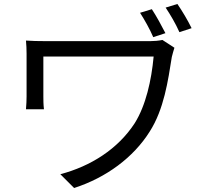

<svg xmlns="http://www.w3.org/2000/svg" viewBox="-20 -879 1040 961"><path d="M809 -841C833 -805 859 -761 878 -718L939 -738C920 -777 892 -824 868 -859ZM681 -815C704 -779 730 -733 747 -693L808 -713C789 -750 763 -798 740 -833ZM793 -679C774 -675 751 -673 730 -673H216C171 -673 136 -674 110 -676C112 -655 113 -633 113 -610V-396C113 -377 112 -356 110 -332H200C197 -357 197 -381 197 -396V-596H749C738 -477 710 -351 654 -262C570 -133 434 -47 282 -7L351 62C512 10 648 -91 729 -220C801 -332 821 -475 840 -594C843 -605 849 -629 853 -640Z"/></svg>

Font: Spoqa Han Sans Neo Regular
Style: Regular
Weight: 400
Designer: [Spoqa Han Sans Neo] Dong-huui Kim  Younghwa Kang  Yujin Lee  [Noto Sans] Ryoko NISHIZUKA  (kana & ideographs); Paul D. 
Foundry: Spoqa (http://www.spoqa-han-sans.com)
Version: Version 1.000